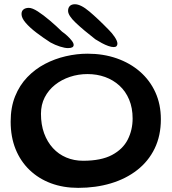

<svg xmlns="http://www.w3.org/2000/svg" viewBox="-20 -856 829 928"><path d="M358 52Q286 52 226.2 29.8Q166.5 7.5 122.8 -34.5Q79 -76.5 55.2 -135.5Q31.5 -194.5 31.5 -268Q31.5 -337 53 -390.5Q74.5 -444 112 -483Q149.5 -522 197.2 -547Q245 -572 298 -584.2Q351 -596.5 403 -596.5Q479.5 -596.5 544 -574Q608.5 -551.5 656.5 -509.8Q704.5 -468 731 -409.8Q757.5 -351.5 757.5 -279.5Q757.5 -200 727.5 -138.2Q697.5 -76.5 643 -34Q588.5 8.5 515.8 30.2Q443 52 358 52ZM381.5 -79Q469 -79 521.5 -107Q574 -135 597.5 -181.5Q621 -228 621 -283.5Q621 -334.5 604.2 -374.5Q587.5 -414.5 557.5 -442Q527.5 -469.5 488 -483.8Q448.5 -498 403 -498Q358.5 -498 318 -484.5Q277.5 -471 246 -446Q214.5 -421 196.2 -385.5Q178 -350 178 -306Q178 -253.5 193.2 -211.8Q208.5 -170 235.8 -140.2Q263 -110.5 300.2 -94.8Q337.5 -79 381.5 -79ZM308.5 -623.5Q293.5 -623.5 269.8 -631Q246 -638.5 223.5 -651Q188.5 -673.5 156.2 -698Q124 -722.5 104 -745.8Q84 -769 84 -788Q84 -803 93.8 -810.5Q103.5 -818 119.5 -818Q136 -818 162.8 -800.8Q189.5 -783.5 220.5 -757.2Q251.5 -731 280 -703Q292.5 -694.5 305.2 -682.8Q318 -671 327 -659.2Q336 -647.5 336 -639Q336 -631 329 -627.2Q322 -623.5 308.5 -623.5ZM529.5 -628.5Q518.5 -628.5 503.5 -633.8Q488.5 -639 472.2 -647.8Q456 -656.5 441 -666Q383.5 -710.5 346.2 -745.8Q309 -781 309 -803.5Q309 -818.5 317.5 -827Q326 -835.5 342 -835.5Q370.5 -835.5 412.2 -800.2Q454 -765 506 -711.5Q521.5 -696.5 534.5 -677Q547.5 -657.5 547.5 -645Q547.5 -637.5 543.2 -633Q539 -628.5 529.5 -628.5Z"/></svg>

Font: Gluten
Style: Regular
Weight: 400
Designer: Tyler Finck
Foundry: Etcetera Type Company
Version: Version 1.300